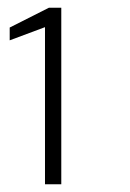

<svg xmlns="http://www.w3.org/2000/svg" viewBox="-20 -855 336 495"><path d="M96 -380H138V-835H106L5 -784V-751L96 -785Z"/></svg>

Font: United Sans ExtraLight
Style: Regular
Weight: 200
Designer: Pablo Impallari, Rodrigo Fuenzalida (Modified by Dan O. Williams)
Version: Version 1.000;PS 001.000;hotconv 1.0.88;makeotf.lib2.5.64775